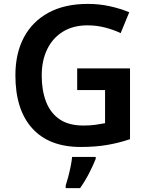

<svg xmlns="http://www.w3.org/2000/svg" viewBox="-20 -744 765 985"><path d="M376 -393H647V-30Q591 -11 530.5 -0.5Q470 10 394 10Q232 10 145.5 -85.5Q59 -181 59 -358Q59 -470 102.5 -552Q146 -634 229 -679Q312 -724 431 -724Q489 -724 543.5 -712Q598 -700 643 -681L599 -574Q564 -591 520 -602.5Q476 -614 429 -614Q356 -614 303.5 -582Q251 -550 222.5 -492Q194 -434 194 -356Q194 -281 216 -223Q238 -165 285 -132.5Q332 -100 408 -100Q445 -100 471 -104Q497 -108 519 -112V-282H376ZM471 71Q459 102 438 143Q417 184 391 221H317V208Q323 190 330 163.5Q337 137 342.5 109.5Q348 82 350 61H471Z"/></svg>

Font: Noto Sans Sora Sompeng Semi
Style: Bold
Weight: 700
Designer: Monotype Design Team. David Williams.
Foundry: Monotype Imaging Inc.
Version: Version 2.101; ttfautohint (v1.8.4.7-5d5b)